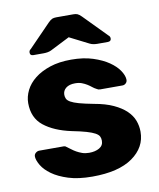

<svg xmlns="http://www.w3.org/2000/svg" viewBox="-83 -797 720 872"><g transform="rotate(-10 276.5 -360.5)"><path d="M104 -580Q89 -580 89 -594Q89 -604 97 -609L199 -714Q210 -725 217.5 -728Q225 -731 236 -731H315Q326 -731 333.5 -728Q341 -725 352 -714L455 -609Q463 -603 463 -594Q463 -580 447 -580H399Q391 -580 382 -581.5Q373 -583 365 -587L276 -632L187 -587Q179 -583 169.5 -581.5Q160 -580 152 -580ZM273 10Q208 10 162.5 -4.5Q117 -19 88 -40Q59 -61 45.5 -84Q32 -107 31 -123Q30 -134 38 -141Q46 -148 55 -148H169Q175 -148 180 -143Q189 -137 198.5 -129.5Q208 -122 219.5 -115.5Q231 -109 245 -104Q259 -99 277 -99Q305 -99 324 -110Q343 -121 343 -143Q343 -155 338.5 -163.5Q334 -172 320.5 -179.5Q307 -187 281.5 -194.5Q256 -202 215 -210Q136 -227 89.5 -264Q43 -301 43 -369Q43 -399 57.5 -428Q72 -457 100.5 -479.5Q129 -502 171 -516Q213 -530 269 -530Q326 -530 369 -516Q412 -502 441 -482Q470 -462 485 -439.5Q500 -417 501 -399Q502 -388 495 -381Q488 -374 479 -374H375Q367 -374 360 -379Q350 -384 341.5 -391Q333 -398 322.5 -404.5Q312 -411 299 -416Q286 -421 268 -421Q241 -421 226 -409Q211 -397 211 -378Q211 -368 215 -359.5Q219 -351 232 -343.5Q245 -336 270 -329Q295 -322 337 -314Q389 -305 424.5 -288.5Q460 -272 482 -251Q504 -230 513.5 -205Q523 -180 523 -153Q523 -81 458.5 -35.5Q394 10 273 10Z"/></g></svg>

Font: Fz Rubik
Style: Bold
Weight: 700
Designer: Hubert and Fischer
Foundry: Hubert and Fischer
Version: Vit hóa bi FontZin.com